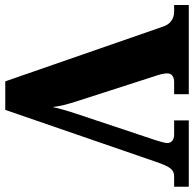

<svg xmlns="http://www.w3.org/2000/svg" viewBox="-24 -730 754 747"><g transform="rotate(-90 353.5 -357.0)"><path d="M0 -57H41Q59 -57 70.5 -70.5Q82 -84 97 -128L299 -714H410L622 -103Q630 -78 646 -67.5Q662 -57 680 -57H707V0H360V-57H407Q422 -57 431.5 -63.5Q441 -70 441 -84Q441 -102 430 -133L334 -431Q314 -491 310 -530Q307 -514 299 -486Q291 -458 283 -435L185 -141Q170 -96 170 -84Q170 -72 178.5 -64.5Q187 -57 203 -57H258V0H0Z"/></g></svg>

Font: Noto Serif ExtraBold
Style: Regular
Weight: 800
Designer: Monotype Design Team
Foundry: Monotype Imaging Inc.
Version: Version 1.001